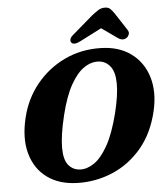

<svg xmlns="http://www.w3.org/2000/svg" viewBox="-61 -988 910 1056"><g transform="rotate(-5 393.5 -460.0)"><path d="M515 -714Q615.5 -712 682 -663Q748.5 -614 773.8 -531.8Q799 -449.5 776 -347Q748 -224.5 679.8 -143.2Q611.5 -62 518.2 -22.5Q425 17 322.5 14Q222 11 156.2 -37.8Q90.5 -86.5 67 -172Q43.5 -257.5 71 -370Q95.5 -471.5 159 -550Q222.5 -628.5 314.2 -672.5Q406 -716.5 515 -714ZM344.5 -58.5Q382 -56.5 421.5 -82.8Q461 -109 497.8 -173.5Q534.5 -238 563 -351Q575.5 -402 581.2 -442Q587 -482 586.5 -512.5Q586 -575.5 561.5 -606.8Q537 -638 499 -641Q458.5 -644.5 418.2 -618Q378 -591.5 343 -529.5Q308 -467.5 283 -365.5Q269 -308 262.5 -263.8Q256 -219.5 256 -186.5Q256 -121 280.2 -90.8Q304.5 -60.5 344.5 -58.5ZM407 -761Q371 -742.5 357 -758Q351.5 -764 353.8 -775.8Q356 -787.5 372 -800.5L483.5 -896.5Q504.5 -913 520.5 -923.2Q536.5 -933.5 557 -933.5Q577 -933.5 587.2 -923.2Q597.5 -913 609 -896.5L671.5 -800.5Q680 -787.5 675.8 -775.8Q671.5 -764 663 -758Q640 -742.5 614 -761L527 -822.5Z"/></g></svg>

Font: Fraunces 9pt Soft
Style: Bold Italic
Weight: 700
Italic angle: -16°
Version: Version 1.000;[b76b70a41]